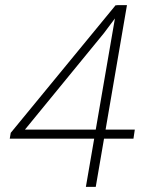

<svg xmlns="http://www.w3.org/2000/svg" viewBox="-20 -731 574 751"><path d="M507.3 -224.1 502 -188.5H18.1L22 -211.4L432.1 -710.4L467.8 -710L386.7 -601.6L77.6 -224.1ZM476.6 -710.9 354.5 0H315.9L438.5 -710.9Z"/></svg>

Font: Roboto ExtraLight
Style: Italic
Weight: 250
Designer: Christian Robertson
Foundry: Google
Version: Version 3.009; 2024